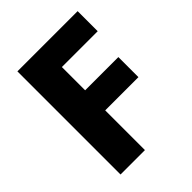

<svg xmlns="http://www.w3.org/2000/svg" viewBox="-202 -827 940 940"><g transform="rotate(-45 267.5 -357.0)"><path d="M250 0V-275H480V-414H250V-575H498V-714H81V0Z"/></g></svg>

Font: Noto Sans Thai Looped ExtraBold
Style: Regular
Weight: 800
Designer: Cadson Demak Team
Foundry: Cadson Demak Co., Ltd.
Version: Version 1.001